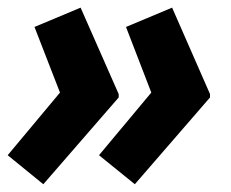

<svg xmlns="http://www.w3.org/2000/svg" viewBox="-20 -515 602 500"><path d="M92.8 -35.2 0 -110.8 136.2 -273.9 69.8 -444.8 189.9 -495.1 289.1 -270V-261.2ZM331.1 -35.2 237.8 -110.8 374 -273.9 308.1 -444.8 428.2 -495.1 526.9 -270V-261.2Z"/></svg>

Font: Open Sans Hebrew
Style: Bold Italic
Weight: 700
Italic angle: -12°
Foundry: Ascender Corporation, Yanek Iontef
Version: Version 2.001;PS 002.001;hotconv 1.0.70;makeotf.lib2.5.58329